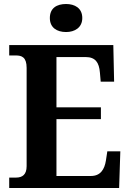

<svg xmlns="http://www.w3.org/2000/svg" viewBox="-20 -939 650 959"><path d="M310 -779C353 -779 391 -801 391 -849C391 -899 353 -919 310 -919C264 -919 229 -899 229 -849C229 -801 264 -779 310 -779ZM26 0H575L581 -183H516L509 -137C502 -93 482 -60 434 -60H262V-344H484V-403H262V-654H408C457 -654 475 -626 479 -577L483 -531H550L546 -714H26V-662H59C88 -662 113 -654 113 -600V-109C113 -67 92 -52 60 -52H26Z"/></svg>

Font: Noto Serif Ethiopic SemiCondensed
Style: Bold
Weight: 700
Width: 4
Designer: Monotype Design Team
Foundry: Monotype Imaging Inc.
Version: Version 2.102